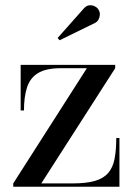

<svg xmlns="http://www.w3.org/2000/svg" viewBox="-20 -705 506 725"><path d="M30 0V-12.5L308 -447.5H210.5Q153.5 -447.5 123.2 -428.8Q93 -410 81.8 -374.2Q70.5 -338.5 70.5 -288H58V-460H415V-447.5L136 -12.5H255Q306.5 -12.5 338.8 -22Q371 -31.5 388.5 -51.8Q406 -72 412.5 -104.8Q419 -137.5 419 -184H431V0ZM205 -553 197.5 -561.5 296.5 -673Q306 -684 317.2 -685Q328.5 -686 338.2 -681Q348 -676 352.5 -667.5Q357.5 -659.5 357 -649.5Q356.5 -639.5 352 -631.2Q347.5 -623 339 -618.5Z"/></svg>

Font: Bodoni Moda 18pt
Style: Regular
Weight: 400
Designer: Owen Earl
Foundry: indestructible type
Version: Version 2.005